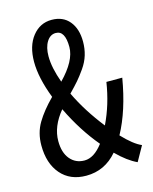

<svg xmlns="http://www.w3.org/2000/svg" viewBox="-114 -823 729 913"><g transform="rotate(-15 250.0 -367.0)"><path d="M208 -60.5Q254.9 -60.5 298.8 -118.2Q224.6 -206.1 168 -323.2Q110.4 -253.9 110.4 -181.6Q110.4 -125 137.2 -92.8Q164.1 -60.5 208 -60.5ZM231.4 -681.6Q204.1 -681.6 187 -654.3Q169.9 -627 169.9 -583Q169.9 -526.4 197.3 -451.2Q277.3 -533.2 277.3 -600.6Q277.3 -681.6 231.4 -681.6ZM404.3 -394.5H482.4Q456.1 -238.3 398.4 -132.8Q451.2 -77.1 490.2 -60.5L449.2 12.7Q402.3 -8.8 350.6 -60.5Q289.1 11.7 197.3 11.7Q118.2 11.7 72.8 -41Q27.3 -93.8 27.3 -182.6Q27.3 -244.1 56.2 -292.5Q85 -340.8 136.7 -392.6Q96.7 -496.1 96.7 -575.2Q96.7 -653.3 133.8 -700.2Q170.9 -747.1 228.5 -747.1Q284.2 -747.1 315.4 -709.5Q346.7 -671.9 346.7 -608.4Q346.7 -574.2 337.4 -543Q328.1 -511.7 307.1 -481.9Q286.1 -452.1 270 -433.6Q253.9 -415 224.6 -384.8Q270.5 -289.1 343.8 -196.3Q387.7 -287.1 404.3 -394.5Z"/></g></svg>

Font: Gen Shin Gothic Monospace Regular
Style: Regular
Weight: 400
Designer: [Source Han Sans]
Ryoko NISHIZUKA  (kana & ideographs); Paul D. Hunt (Latin, Greek & Cyrillic); Wenlong ZHANG  (bopomofo
Version: Version 1.002.20150607